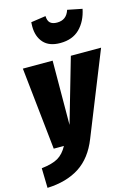

<svg xmlns="http://www.w3.org/2000/svg" viewBox="-174 -896 855 1202"><g transform="rotate(-15 253.0 -295.5)"><path d="M316 0Q271 114 187.5 168Q104 222 -21 227L-24 99Q46 91 83 69.5Q120 48 146 0H80L23 -534H216L214 -118L334 -534H530ZM148 -774Q148 -792 149 -801L245 -815Q246 -784 261 -770.5Q276 -757 305 -757Q336 -757 356 -772Q376 -787 386 -818L481 -799Q465 -721 418 -674.5Q371 -628 292 -628Q220 -628 184 -668Q148 -708 148 -774Z"/></g></svg>

Font: Fira Sans Condensed Black
Style: Italic
Weight: 900
Width: 3
Italic angle: -8°
Designer: Carrois Corporate & Edenspiekermann AG
Foundry: Carrois Corporate GbR & Edenspiekermann AG
Version: Version 4.203